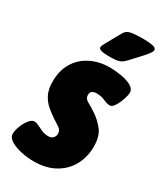

<svg xmlns="http://www.w3.org/2000/svg" viewBox="-197 -788 735 866"><g transform="rotate(30 170.0 -355.0)"><path d="M131 8Q99 8 65.5 1Q32 -6 9.5 -20Q-13 -34 -13 -53Q-13 -70 -4.5 -92.5Q4 -115 17.5 -132.5Q31 -150 46 -150Q55 -150 67.5 -143.5Q80 -137 96 -130Q112 -123 131 -123Q147 -123 155.5 -132.5Q164 -142 164 -154Q164 -173 148 -183.5Q132 -194 113 -206Q94 -219 73.5 -236Q53 -253 39 -279.5Q25 -306 25 -347Q25 -404 49.5 -445Q74 -486 118 -508.5Q162 -531 218 -531Q244 -531 275.5 -526Q307 -521 329.5 -509Q352 -497 352 -477Q352 -464 344.5 -441.5Q337 -419 325.5 -400.5Q314 -382 302 -382Q288 -382 268 -391Q248 -400 225 -400Q193 -400 193 -374Q193 -355 213 -344.5Q233 -334 255 -319Q284 -300 308.5 -270Q333 -240 333 -185Q333 -131 309 -87Q285 -43 239.5 -17.5Q194 8 131 8ZM188 -572Q134 -572 134 -588Q134 -596 145 -615L185 -687Q192 -700 201.5 -706.5Q211 -713 230.5 -715.5Q250 -718 286 -718Q315 -718 333.5 -714Q352 -710 352 -698Q352 -687 323 -655L274 -602Q257 -583 241.5 -577.5Q226 -572 188 -572Z"/></g></svg>

Font: Asap Condensed Condensed Black
Style: Italic
Weight: 900
Width: 3
Italic angle: -6°
Designer: Pablo Cosgaya
Foundry: Omnibus-Type
Version: Version 3.001; ttfautohint (v1.8.4.7-5d5b)